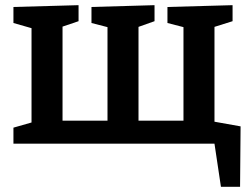

<svg xmlns="http://www.w3.org/2000/svg" viewBox="-20 -556 968 743"><path d="M835 167 810 0H32V-62L102 -82V-447L32 -467V-529L284 -536V-474L222 -453V-89H396V-451L334 -467V-529L578 -536V-474L516 -452V-89H690V-451L628 -467V-529L880 -536V-474L810 -452V-85L911 -67L909 167Z"/></svg>

Font: Bitter SemiBold
Style: Regular
Weight: 600
Designer: Sol Matas, and Bitter project Authors
Foundry: Sol Matas
Version: Version 2.001